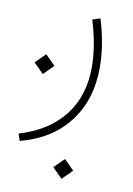

<svg xmlns="http://www.w3.org/2000/svg" viewBox="-69 -246 452 652"><g transform="rotate(10 156.5 80.0)"><path d="M189 291.5 223.1 325.7 189 359.9 154.8 325.7ZM64.5 -47.9 98.6 -13.7 64.5 20.5 30.3 -13.7ZM26.9 257.8 18.6 233.9Q118.2 204.1 171.4 136.5Q224.6 68.8 224.6 -31.7Q224.6 -104.5 197.8 -190.9L224.6 -199.7Q251.5 -111.8 251.5 -34.7Q251.5 77.1 192.6 153.6Q133.8 230 26.9 257.8Z"/></g></svg>

Font: Vazirmatn UI NL Thin
Style: Regular
Weight: 100
Designer: Saber Rastikerdar
Foundry: Saber Rastikerdar
Version: Version 33.003